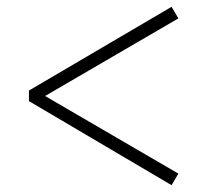

<svg xmlns="http://www.w3.org/2000/svg" viewBox="-20 -640 611 564"><path d="M65 -343V-374L484 -620L504 -586L97 -349V-367L504 -130L484 -96Z"/></svg>

Font: Early Summer Mincho VF
Style: Regular
Weight: 250
Designer: GuiWonder
Version: Version 1.002